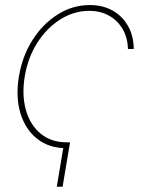

<svg xmlns="http://www.w3.org/2000/svg" viewBox="-20 -563 570 743"><path d="M251 -12.2 222.2 159.7H199.7L228.5 -12.2ZM235.8 10.3Q169.4 10.3 123.8 -25.9Q78.1 -62 59.1 -124.8Q40 -187.5 53.2 -267.1Q66.4 -346.2 106 -408.4Q145.5 -470.7 203.4 -507.1Q261.2 -543.5 327.6 -543.5Q377.4 -543.5 415.5 -522.2Q453.6 -501 475.3 -462.6Q497.1 -424.3 497.6 -373.5H475.1Q474.1 -417 454.8 -450.2Q435.5 -483.4 402.3 -502.2Q369.1 -521 325.2 -521Q266.1 -521 213.6 -488Q161.1 -455.1 124.5 -397.7Q87.9 -340.3 75.7 -267.1Q64 -194.8 80.3 -137Q96.7 -79.1 137.5 -45.7Q178.2 -12.2 238.3 -12.2Z"/></svg>

Font: Inter 20pt Thin
Style: Italic
Weight: 250
Italic angle: -9.3988°
Version: Version 4.001;git-66647c0bb